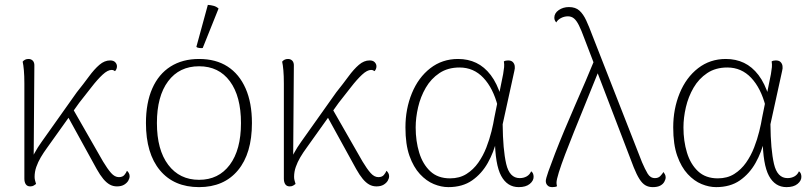

<svg xmlns="http://www.w3.org/2000/svg" viewBox="-20 -756 3319 788"><path d="M104 9Q92 9 86 0.5Q80 -8 80 -23V-413Q80 -445 78 -467.5Q76 -490 73 -503Q77 -508 83 -511Q89 -514 97 -514Q108 -514 115 -506.5Q122 -499 121 -483L118 -81L105 -75Q106 -99 120.5 -125.5Q135 -152 151 -174L295 -377Q323 -412 345 -442Q367 -472 388 -490Q409 -508 432 -508Q446 -508 453 -500.5Q460 -493 460 -484Q460 -477 457.5 -472Q455 -467 452 -464Q449 -466 446 -467.5Q443 -469 438 -469Q422 -469 401 -449.5Q380 -430 356 -399Q332 -368 305 -334L173 -149Q159 -130 147.5 -110.5Q136 -91 129 -71Q122 -51 122 -30Q122 -22 124 -15Q126 -8 128 -1Q124 2 118.5 5.5Q113 9 104 9ZM460 9Q444 9 430.5 1.5Q417 -6 404 -21.5Q391 -37 377 -62L251 -291L273 -320L403 -93Q421 -63 436 -46Q451 -29 468 -29Q483 -29 490.5 -38Q498 -47 501 -55Q505 -52 508.5 -46Q512 -40 512 -33Q512 -24 506.5 -14.5Q501 -5 489.5 2Q478 9 460 9Z M797 12Q694 12 636.5 -57Q579 -126 579 -251Q579 -334 605 -393Q631 -452 680 -483Q729 -514 797 -514Q866 -514 914 -483Q962 -452 988 -393Q1014 -334 1014 -251Q1014 -126 956.5 -57Q899 12 797 12ZM797 -18Q877 -18 923 -79.5Q969 -141 969 -251Q969 -361 923.5 -422.5Q878 -484 797 -484Q716 -484 670 -422.5Q624 -361 624 -251Q624 -141 670.5 -79.5Q717 -18 797 -18ZM812 -559Q807 -558 798 -559Q789 -560 786 -564L833 -736Q846 -735 857 -732Q868 -729 877 -721Z M1169 9Q1157 9 1151 0.5Q1145 -8 1145 -23V-413Q1145 -445 1143 -467.5Q1141 -490 1138 -503Q1142 -508 1148 -511Q1154 -514 1162 -514Q1173 -514 1180 -506.5Q1187 -499 1186 -483L1183 -81L1170 -75Q1171 -99 1185.5 -125.5Q1200 -152 1216 -174L1360 -377Q1388 -412 1410 -442Q1432 -472 1453 -490Q1474 -508 1497 -508Q1511 -508 1518 -500.5Q1525 -493 1525 -484Q1525 -477 1522.5 -472Q1520 -467 1517 -464Q1514 -466 1511 -467.5Q1508 -469 1503 -469Q1487 -469 1466 -449.5Q1445 -430 1421 -399Q1397 -368 1370 -334L1238 -149Q1224 -130 1212.5 -110.5Q1201 -91 1194 -71Q1187 -51 1187 -30Q1187 -22 1189 -15Q1191 -8 1193 -1Q1189 2 1183.5 5.5Q1178 9 1169 9ZM1525 9Q1509 9 1495.5 1.5Q1482 -6 1469 -21.5Q1456 -37 1442 -62L1316 -291L1338 -320L1468 -93Q1486 -63 1501 -46Q1516 -29 1533 -29Q1548 -29 1555.5 -38Q1563 -47 1566 -55Q1570 -52 1573.5 -46Q1577 -40 1577 -33Q1577 -24 1571.5 -14.5Q1566 -5 1554.5 2Q1543 9 1525 9Z M1820 12Q1791 12 1760.5 -0.5Q1730 -13 1703.5 -41.5Q1677 -70 1660.5 -116.5Q1644 -163 1644 -233Q1644 -309 1670.5 -373.5Q1697 -438 1746 -476Q1795 -514 1860 -514Q1901 -514 1934.5 -498Q1968 -482 1994 -448Q2020 -414 2037 -359L2023 -320Q2004 -394 1964 -436.5Q1924 -479 1866 -479Q1818 -479 1783.5 -456Q1749 -433 1727.5 -396Q1706 -359 1696 -316Q1686 -273 1686 -233Q1686 -177 1700.5 -129.5Q1715 -82 1746 -53Q1777 -24 1827 -24Q1866 -24 1894.5 -42Q1923 -60 1943 -88.5Q1963 -117 1976 -150.5Q1989 -184 1997 -216.5Q2005 -249 2009 -274L2045 -452Q2048 -470 2049 -480.5Q2050 -491 2048 -504Q2051 -506 2055.5 -507Q2060 -508 2065 -508Q2078 -508 2084.5 -501.5Q2091 -495 2092.5 -485.5Q2094 -476 2091 -465L2043 -246Q2044 -142 2057.5 -83.5Q2071 -25 2113 -25Q2129 -25 2141.5 -32Q2154 -39 2160 -53Q2170 -46 2170 -30Q2170 -14 2154 -1Q2138 12 2109 12Q2062 12 2037 -34Q2012 -80 2011 -188L2018 -181Q2007 -132 1982 -87.5Q1957 -43 1917.5 -15.5Q1878 12 1820 12Z M2659 12Q2642 12 2629 4.5Q2616 -3 2604.5 -21Q2593 -39 2581 -69L2378 -599Q2366 -632 2356 -652Q2346 -672 2335.5 -680.5Q2325 -689 2311 -689Q2296 -689 2282.5 -682Q2269 -675 2263 -664Q2260 -667 2257.5 -672Q2255 -677 2255 -683Q2255 -702 2273 -714.5Q2291 -727 2315 -727Q2342 -727 2358 -712.5Q2374 -698 2386 -672Q2398 -646 2411 -611L2615 -90Q2627 -62 2638 -43.5Q2649 -25 2668 -25Q2682 -25 2690 -33.5Q2698 -42 2703 -50Q2706 -46 2709 -40.5Q2712 -35 2712 -28Q2712 -20 2706.5 -10Q2701 0 2689.5 6Q2678 12 2659 12ZM2247 12Q2236 12 2230 7.5Q2224 3 2222 -2.5Q2220 -8 2220 -13Q2220 -22 2230.5 -52Q2241 -82 2258 -126Q2275 -170 2296.5 -221.5Q2318 -273 2340.5 -324.5Q2363 -376 2383.5 -423.5Q2404 -471 2418 -506L2442 -477Q2430 -448 2413 -405.5Q2396 -363 2376 -314Q2356 -265 2336 -215.5Q2316 -166 2299.5 -122.5Q2283 -79 2273.5 -48.5Q2264 -18 2264 -6Q2264 -4 2264.5 0.5Q2265 5 2266 8Q2264 10 2258.5 11Q2253 12 2247 12Z M2919 12Q2890 12 2859.5 -0.5Q2829 -13 2802.5 -41.5Q2776 -70 2759.5 -116.5Q2743 -163 2743 -233Q2743 -309 2769.5 -373.5Q2796 -438 2845 -476Q2894 -514 2959 -514Q3000 -514 3033.5 -498Q3067 -482 3093 -448Q3119 -414 3136 -359L3122 -320Q3103 -394 3063 -436.5Q3023 -479 2965 -479Q2917 -479 2882.5 -456Q2848 -433 2826.5 -396Q2805 -359 2795 -316Q2785 -273 2785 -233Q2785 -177 2799.5 -129.5Q2814 -82 2845 -53Q2876 -24 2926 -24Q2965 -24 2993.5 -42Q3022 -60 3042 -88.5Q3062 -117 3075 -150.5Q3088 -184 3096 -216.5Q3104 -249 3108 -274L3144 -452Q3147 -470 3148 -480.5Q3149 -491 3147 -504Q3150 -506 3154.5 -507Q3159 -508 3164 -508Q3177 -508 3183.5 -501.5Q3190 -495 3191.5 -485.5Q3193 -476 3190 -465L3142 -246Q3143 -142 3156.5 -83.5Q3170 -25 3212 -25Q3228 -25 3240.5 -32Q3253 -39 3259 -53Q3269 -46 3269 -30Q3269 -14 3253 -1Q3237 12 3208 12Q3161 12 3136 -34Q3111 -80 3110 -188L3117 -181Q3106 -132 3081 -87.5Q3056 -43 3016.5 -15.5Q2977 12 2919 12Z"/></svg>

Font: Arima ExtraLight
Style: Regular
Weight: 250
Designer: Joana Correia and Natanael Gama
Foundry: NDISCOVER
Version: Version 1.101;gftools[0.9.23]